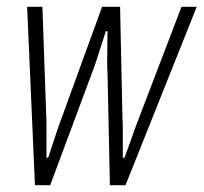

<svg xmlns="http://www.w3.org/2000/svg" viewBox="-20 -546 600 566"><path d="M83 0 60 -526H105L116 -212Q117 -200 117 -176.5Q117 -153 117 -127.5Q117 -102 117 -81H122Q127 -97 134.5 -119Q142 -141 149 -162.5Q156 -184 162 -199L281 -526H334L341 -199Q342 -184 342 -162.5Q342 -141 342 -119Q342 -97 342 -81H347Q354 -99 362 -122Q370 -145 377.5 -166Q385 -187 390 -199L515 -526H560L350 0H304L297 -329Q296 -343 296 -365.5Q296 -388 296.5 -412Q297 -436 297 -454H292Q286 -436 278.5 -412Q271 -388 263.5 -365.5Q256 -343 250 -328L128 0Z"/></svg>

Font: Archivo Condensed Thin
Style: Italic
Weight: 250
Width: 3
Italic angle: -10°
Designer: Hector Gatti
Foundry: Omnibus-Type
Version: Version 2.001